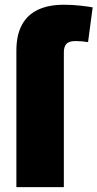

<svg xmlns="http://www.w3.org/2000/svg" viewBox="-20 -770 401 790"><path d="M47.4 0V-561.5Q47.4 -625.5 70.1 -667.5Q92.8 -709.5 136.5 -730Q180.2 -750.5 242.2 -750.5Q278.3 -750.5 312 -746.6Q345.7 -742.7 361.3 -739.7L342.3 -596.7Q332.5 -598.6 317.9 -599.9Q303.2 -601.1 291.5 -601.1Q263.7 -601.1 253.2 -589.4Q242.7 -577.6 242.7 -555.2V0Z"/></svg>

Font: Inter 20pt Black
Style: Regular
Weight: 900
Version: Version 4.001;git-66647c0bb